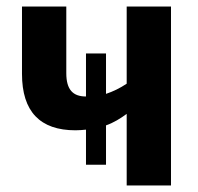

<svg xmlns="http://www.w3.org/2000/svg" viewBox="-20 -565 604 585"><path d="M501 -545H366V-310C345 -296 324 -286 303 -279V-402H242V-271C202 -271 182 -292 182 -342V-545H47V-340C47 -225 102 -168 210 -168C221 -168 232 -169 242 -170V-63H303V-183C326 -191 347 -204 366 -218V0H501Z"/></svg>

Font: Noto Sans Display SemiCondensed
Style: Bold
Weight: 700
Width: 4
Designer: Monotype Design Team
Foundry: Monotype Imaging Inc.
Version: Version 1.900